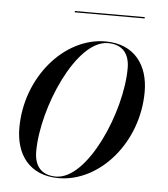

<svg xmlns="http://www.w3.org/2000/svg" viewBox="-46 -606 574 657"><g transform="rotate(5 241.0 -277.0)"><path d="M185 -564.5V-560H425V-564.5ZM179 10C320 10 447 -135 447 -310C447 -400 399.5 -470 298.5 -470C157.5 -470 30.5 -324.5 30.5 -149.5C30.5 -59.5 78 10 179 10ZM169.5 5.5C118.5 5.5 95 -25.5 95 -74.5C95 -223.5 198.5 -465 307.5 -465C358.5 -465 382 -434 382 -385C382 -236 278.5 5.5 169.5 5.5Z"/></g></svg>

Font: Bodoni* 36pt
Style: Italic
Weight: 400
Italic angle: -13°
Version: Version 2.3